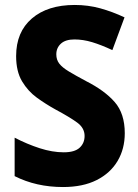

<svg xmlns="http://www.w3.org/2000/svg" viewBox="-20 -744 557 774"><path d="M483 -207Q483 -144 454 -95Q425 -46 369.5 -18Q314 10 234 10Q126 10 39 -34V-189Q89 -163 140 -146.5Q191 -130 237 -130Q281 -130 301 -148.5Q321 -167 321 -196Q321 -228 291 -250Q261 -272 203 -303Q165 -324 129 -350Q93 -376 69 -416Q45 -456 45 -518Q45 -615 108.5 -669.5Q172 -724 281 -724Q335 -724 384 -710.5Q433 -697 482 -674L433 -542Q388 -563 351.5 -574Q315 -585 280 -585Q244 -585 225.5 -568Q207 -551 207 -525Q207 -503 219 -487.5Q231 -472 257.5 -456Q284 -440 327 -417Q402 -379 442.5 -332.5Q483 -286 483 -207Z"/></svg>

Font: Noto Sans Malayalam SemiCondensed ExtraBold
Style: Regular
Weight: 800
Width: 4
Designer: Jelle Bosma - Monotype Design Team
Foundry: Monotype Imaging Inc.
Version: Version 2.104; ttfautohint (v1.8.4.7-5d5b)